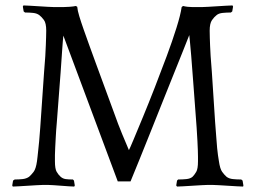

<svg xmlns="http://www.w3.org/2000/svg" viewBox="-20 -680 941 706"><path d="M874 6Q867 6 851 5Q835 4 818 3Q801 2 785 1Q769 0 762 0H743Q736 0 720 1Q704 2 687 3Q670 4 654 5Q638 6 631 6L628 2L631 -16L635 -20Q651 -20 665.5 -21.5Q680 -23 688 -30Q695 -37 701.5 -48Q708 -59 708 -87Q708 -94 708 -103.5Q708 -113 707.5 -127Q707 -141 706 -161Q705 -181 703 -211Q695 -316 690.5 -378.5Q686 -441 683 -476Q680 -511 678.5 -526Q677 -541 676 -551Q669 -533 654 -495.5Q639 -458 619.5 -409.5Q600 -361 578 -306Q556 -251 534.5 -197Q513 -143 493.5 -95Q474 -47 460 -13H413L213 -549Q212 -539 211 -528Q210 -517 209 -501.5Q208 -486 206.5 -465.5Q205 -445 203 -415L189 -231Q186 -197 185 -175Q184 -153 183 -137Q182 -121 182 -110Q182 -99 182 -87Q182 -59 188.5 -48Q195 -37 203 -30Q211 -23 221.5 -21.5Q232 -20 248 -20L252 -16L255 2L253 6Q246 6 232.5 5Q219 4 205 3Q191 2 177.5 1Q164 0 157 0H138Q131 0 115.5 1Q100 2 82.5 3Q65 4 49.5 5Q34 6 27 6L25 2L28 -16L34 -20Q49 -20 63 -21.5Q77 -23 87 -30Q95 -37 103.5 -48Q112 -59 116 -87Q117 -94 118 -103.5Q119 -113 120.5 -127Q122 -141 124 -161Q126 -181 128 -211L142 -414Q145 -449 146.5 -473Q148 -497 148.5 -514Q149 -531 149.5 -543Q150 -555 150 -567Q150 -595 141.5 -606.5Q133 -618 125 -624Q116 -631 102 -632.5Q88 -634 72 -634L67 -638L64 -656L66 -660Q73 -660 89 -659Q105 -658 122 -657Q139 -656 155 -655Q171 -654 178 -654H213Q221 -654 235.5 -655Q250 -656 259 -658L264 -655Q265 -642 271.5 -620.5Q278 -599 287.5 -572Q297 -545 308 -514.5Q319 -484 330 -454L398 -269Q415 -221 429 -187.5Q443 -154 454 -128Q457 -133 471 -166.5Q485 -200 505.5 -249.5Q526 -299 549 -358Q572 -417 593 -473.5Q614 -530 629 -578Q644 -626 648 -654L653 -658Q661 -656 670 -655Q679 -654 687 -654H723Q730 -654 746 -655Q762 -656 779 -657Q796 -658 812 -659Q828 -660 835 -660L837 -656L834 -638L829 -634Q813 -634 798.5 -632.5Q784 -631 776 -624Q768 -618 759.5 -606Q751 -594 751 -567Q751 -553 751.5 -541Q752 -529 752.5 -513Q753 -497 754.5 -474Q756 -451 759 -415L771 -231Q774 -195 775.5 -172.5Q777 -150 778.5 -135Q780 -120 781.5 -109.5Q783 -99 785 -87Q789 -59 797 -48Q805 -37 813 -30Q822 -23 836.5 -21.5Q851 -20 867 -20L872 -16L875 2Z"/></svg>

Font: Quattrocento
Style: Regular
Weight: 400
Designer: Pablo Impallari
Foundry: Pablo Impallari, Igino Marini, Branda Gallo
Version: Version 2.000